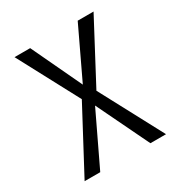

<svg xmlns="http://www.w3.org/2000/svg" viewBox="-133 -620 665 712"><g transform="rotate(-30 200.0 -264.0)"><path d="M198.7 -313.5 300.8 -528.3H368.7L231 -268.6L374 0H307.1L199.2 -223.6L92.3 0H25.4L168.5 -268.6L30.3 -528.3H97.2Z"/></g></svg>

Font: RobotoCondensed-Light
Style: Light
Weight: 300
Designer: Google
Version: Version 1.200311; 2013